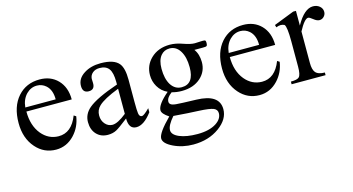

<svg xmlns="http://www.w3.org/2000/svg" viewBox="-75 -755 2325 1266"><g transform="rotate(-15 1087.5 -122.5)"><path d="M415.5 -163.6Q404.8 -92.3 357.4 -41.5Q304.7 14.6 231.9 14.6Q149.9 14.6 94.7 -48.3Q36.6 -114.3 36.6 -218.3Q36.6 -330.6 94.7 -396.5Q151.9 -460.9 244.1 -460.9Q319.3 -460.9 366.7 -412.6Q415.5 -362.3 415.5 -278.8H106Q106 -182.6 154.8 -123Q201.2 -67.4 269.5 -66.4Q358.9 -65.4 400.4 -173.3ZM313.5 -306.6Q313.5 -371.6 277.3 -403.3Q251 -426.3 216.3 -426.3Q175.3 -426.3 144.5 -395.5Q111.3 -361.8 106 -306.6Z M887.7 -64.5Q833 8.8 781.2 8.8Q729 8.8 729 -64.5Q666.5 -15.6 646 -4.9Q620.6 8.8 586.9 8.8Q539.1 8.8 509.5 -22.7Q480 -54.2 480 -106Q480 -160.6 524.9 -198.7Q579.6 -245.1 729 -296.4V-314.5Q729 -377.4 709 -404.3Q689 -431.2 645.5 -431.2Q616.2 -431.2 597.9 -415.5Q579.6 -399.9 578.1 -376L579.1 -347.2Q580.6 -301.3 538.6 -301.3Q497.1 -301.3 497.1 -348.1Q497.1 -398.9 546.9 -430.2Q593.3 -460 660.6 -460Q751.5 -460 784.7 -418.9Q811 -386.2 811 -307.6V-154.8Q811 -97.7 814 -77.1Q817.4 -52.7 835 -52.7Q848.1 -52.7 887.7 -92.3ZM729 -96.2V-267.6Q625 -227.1 589.4 -192.4Q562.5 -167 562.5 -128.9Q562.5 -94.7 582.5 -71.5Q602.5 -48.3 630.9 -47.4Q667.5 -46.4 729 -96.2Z M1370.6 -407.7Q1370.6 -393.6 1365.5 -388.9Q1360.4 -384.3 1338.9 -384.8H1281.2Q1307.6 -349.6 1308.1 -295.4Q1308.6 -231.9 1262.2 -189.5Q1212.9 -144.5 1131.8 -144.5Q1095.7 -144.5 1064 -153.8Q1026.9 -126.5 1026.9 -99.1Q1026.9 -88.4 1034.7 -81.5Q1043.9 -72.8 1072.3 -70.1Q1100.6 -67.4 1209 -64.5Q1364.7 -60.1 1364.7 41.5Q1364.7 110.4 1293 162.6Q1219.2 216.3 1114.7 216.3Q1041 216.3 979.7 186.8Q918.5 157.2 918.5 123Q918.5 85.4 1007.8 -3.9Q961.9 -33.7 961.9 -57.6Q961.9 -97.2 1039.6 -163.6Q999 -181.6 976.1 -220.7Q955.1 -256.8 955.1 -299.3Q955.1 -365.2 1002 -411.1Q1052.2 -460 1132.8 -460Q1173.3 -460 1220 -443.1Q1266.6 -426.3 1295.4 -426.3Q1312 -426.3 1337.9 -428.2Q1353.5 -429.2 1363.8 -427.2Q1370.6 -425.8 1370.6 -407.7ZM1221.7 -282.7Q1221.7 -352.1 1195.6 -394.3Q1169.4 -436.5 1124.5 -436.5Q1087.4 -436.5 1064.9 -409.2Q1039.6 -378.4 1039.6 -320.3Q1039.6 -252 1064.9 -210.9Q1091.8 -168.5 1137.7 -168.5Q1221.7 -168.5 1221.7 -282.7ZM1329.1 59.6Q1329.1 35.2 1305.2 24.9Q1279.3 14.2 1204.1 10.7Q1139.2 8.3 1034.7 0Q988.8 52.2 988.8 85.4Q988.8 116.7 1036.1 136.7Q1083.5 156.7 1158.2 156.7Q1239.7 156.7 1287.1 126Q1329.1 98.6 1329.1 59.6Z M1804.2 -163.6Q1793.5 -92.3 1746.1 -41.5Q1693.4 14.6 1620.6 14.6Q1538.6 14.6 1483.4 -48.3Q1425.3 -114.3 1425.3 -218.3Q1425.3 -330.6 1483.4 -396.5Q1540.5 -460.9 1632.8 -460.9Q1708 -460.9 1755.4 -412.6Q1804.2 -362.3 1804.2 -278.8H1494.6Q1494.6 -182.6 1543.5 -123Q1589.8 -67.4 1658.2 -66.4Q1747.6 -65.4 1789.1 -173.3ZM1702.1 -306.6Q1702.1 -371.6 1666 -403.3Q1639.6 -426.3 1605 -426.3Q1564 -426.3 1533.2 -395.5Q1500 -361.8 1494.6 -306.6Z M2173.3 -405.8Q2173.3 -388.2 2160.6 -374.5Q2147.9 -360.8 2129.4 -360.8Q2111.8 -360.8 2090.6 -378.2Q2069.3 -395.5 2060.1 -395.5Q2035.2 -395.5 1994.6 -319.3V-104Q1994.6 -59.6 2010.3 -40Q2028.3 -18.1 2073.7 -18.1V0H1841.8V-18.1Q1885.7 -18.1 1898.4 -31.2Q1913.1 -46.4 1913.1 -101.1V-274.4Q1913.1 -372.6 1898.4 -389.6Q1874 -402.3 1841.8 -388.7L1836.9 -405.8L1975.6 -460H1994.6V-359.9Q2050.3 -460 2109.9 -460Q2136.7 -460 2155 -444.6Q2173.3 -429.2 2173.3 -405.8Z"/></g></svg>

Font: Dai Banna SIL Book
Style: Regular
Weight: 400
Designer: Victor Gaultney
Foundry: SIL International
Version: Version 2.000